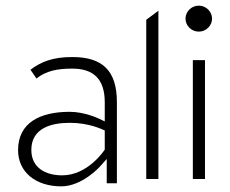

<svg xmlns="http://www.w3.org/2000/svg" viewBox="-20 -664 815 680"><path d="M44 -132C44 -55 106 -4 197 -4C270 -4 332 -72 332 -72L358 -101V-15H394V-302C394 -414 343 -462 236 -462C166 -462 125 -445 88 -417L109 -386C144 -413 182 -421 236 -421C310 -421 351 -385 351 -302V-234L330 -244C330 -244 280 -268 227 -268C121 -268 44 -229 44 -132ZM91 -133C91 -211 163 -229 227 -229C295 -229 339 -207 351 -202V-134C348 -130 291 -43 200 -43C141 -43 91 -70 91 -133Z M498 -30H541V-626L498 -594Z M637 -598C637 -573 658 -552 684 -552C710 -552 731 -573 731 -598C731 -623 710 -644 684 -644C658 -644 637 -623 637 -598ZM663 -30H706V-451H663Z"/></svg>

Font: Charger Sport
Style: HL
Weight: 100
Designer: Jasper
Foundry: Cannot Into Space Fonts
Version: Version 1.1